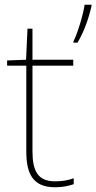

<svg xmlns="http://www.w3.org/2000/svg" viewBox="-20 -780 406 810"><path d="M366 -754V-760H337C331 -717 306 -636 290 -606V-600H307C335 -647 354 -702 366 -754ZM212 -15C138 -15 117 -61 117 -143V-503H289V-528H117V-659H96L90 -528L10 -525V-503H91V-140C91 -47 119 10 212 10C247 10 269 4 291 -3V-28C269 -20 245 -15 212 -15Z"/></svg>

Font: Noto Sans Thai Looped Thin
Style: Regular
Weight: 100
Designer: Sasikarn Vongin, Ben Mitchell
Foundry: The Fontpad Ltd
Version: Version 1.001